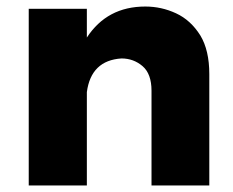

<svg xmlns="http://www.w3.org/2000/svg" viewBox="-20 -568 714 588"><path d="M621 0H444V-290Q444 -342 416.5 -365.5Q389 -389 352 -389Q259 -383 246 -286V0H68V-541H246V-453Q308 -548 425 -548Q474.5 -548 519.2 -527.2Q564 -506.5 593.5 -459.5Q621 -414 621 -341Z"/></svg>

Font: Argentum Novus
Style: Bold
Weight: 700
Designer: Julieta Ulanovsky (font) & Cristiano Sobral (main changes)
Foundry: Julieta Ulanovsky (font) & Cristiano Sobral (main changes)
Version: Version 3.00;November 27, 2020;FontCreator 13.0.0.2655 64-bi